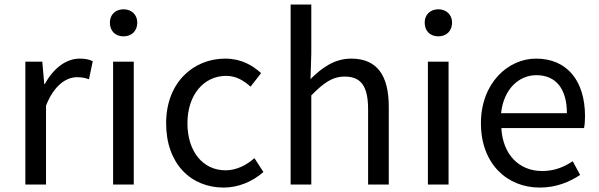

<svg xmlns="http://www.w3.org/2000/svg" viewBox="-20 -816 2649 849"><path d="M92.1 0H183.5V-348.8C219.8 -441.5 275.1 -474.6 320.2 -474.6C342.7 -474.6 354.8 -471.8 373.4 -465.6L390.2 -545.4C373 -553.6 356.4 -556.8 332.2 -556.8C271.5 -556.8 215.8 -513.1 178.1 -444.4H175.7L167 -543.4H92.1Z M480.1 0H571.5V-543.4H480.1ZM526.4 -655.3C561.6 -655.3 587 -678.5 587 -716.2C587 -751.1 561.6 -774.9 526.4 -774.9C490.2 -774.9 465.9 -751.1 465.9 -716.2C465.9 -678.5 490.2 -655.3 526.4 -655.3Z M968.9 13.4C1033.8 13.4 1096 -12.5 1144.7 -55.4L1105 -116.9C1071.1 -86.6 1026.8 -62.9 977.3 -62.9C877.2 -62.9 808.8 -146.1 808.8 -271C808.8 -396.1 880.9 -480.5 980.1 -480.5C1022.4 -480.5 1056.6 -461.1 1088 -432.8L1134.5 -492.7C1096.3 -527.3 1046.6 -556.8 975.8 -556.8C836.3 -556.8 714.6 -452.3 714.6 -271C714.6 -91.1 824.8 13.4 968.9 13.4Z M1265.1 0H1356.5V-394C1410.6 -449 1449.3 -477.4 1504.5 -477.4C1577 -477.4 1607.7 -434 1607.7 -332.4V0H1699.1V-344.1C1699.1 -482.4 1647.3 -556.8 1533.1 -556.8C1458.5 -556.8 1403.2 -515.9 1353 -466.4L1356.5 -578.3V-796H1265.1Z M1872.1 0H1963.5V-543.4H1872.1ZM1918.4 -655.3C1953.6 -655.3 1979 -678.5 1979 -716.2C1979 -751.1 1953.6 -774.9 1918.4 -774.9C1882.2 -774.9 1857.9 -751.1 1857.9 -716.2C1857.9 -678.5 1882.2 -655.3 1918.4 -655.3Z M2366.7 13.4C2440 13.4 2497.9 -11.4 2545.3 -42.5L2512.5 -103.1C2472.1 -76.1 2429.9 -59.8 2377.3 -59.8C2273.6 -59.8 2203.1 -134.5 2196.9 -249.7H2562.6C2565.4 -263.7 2566.9 -282.5 2566.9 -301.7C2566.9 -457.3 2488.7 -556.8 2350.4 -556.8C2225.6 -556.8 2106.6 -447.7 2106.6 -271C2106.6 -92.3 2221.6 13.4 2366.7 13.4ZM2195.7 -315.5C2207.1 -422.7 2275.1 -483.6 2351.5 -483.6C2437.3 -483.6 2486.7 -424.5 2486.7 -315.5Z"/></svg>

Font: Source Han Sans JP VF
Style: Regular
Weight: 250
Designer: Ryoko NISHIZUKA 西塚涼子 (kana, bopomofo & ideographs); Paul D. Hunt (Latin, Greek & Cyrillic); Sandoll Communications 산돌커뮤니
Foundry: Adobe
Version: Version 2.004;hotconv 1.0.118;makeotfexe 2.5.65603